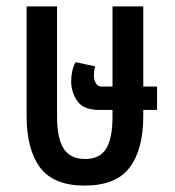

<svg xmlns="http://www.w3.org/2000/svg" viewBox="-20 -568 546 599"><path d="M244 11Q147 11 105 -45.5Q63 -102 63 -206V-548H158V-204Q158 -137 178.5 -104.5Q199 -72 246 -72Q291 -72 311 -104Q331 -136 331 -204V-225H290Q240 -225 221 -253Q202 -281 202 -315Q202 -330 205.5 -346.5Q209 -363 216 -374L277 -361Q273 -349 273 -332Q273 -319 279 -308.5Q285 -298 296 -298H331V-548H427V-298H470V-225H427V-206Q427 -102 384.5 -45.5Q342 11 244 11Z"/></svg>

Font: Noto Sans Thai ExtCond Med
Style: Regular
Weight: 500
Width: 2
Designer: Monotype Design Team
Foundry: Monotype Imaging Inc.
Version: Version 2.002; ttfautohint (v1.8.4.7-5d5b)